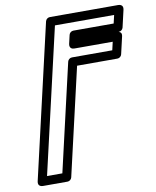

<svg xmlns="http://www.w3.org/2000/svg" viewBox="-97 -959 857 1058"><g transform="rotate(-10 331.5 -430.0)"><path d="M88.2 -25 275.2 -835H606.4L595.7 -789H370.1C358.3 -789 348.2 -780.1 345.8 -769.6L334.7 -721.6C333.3 -715.7 329.6 -691 359.1 -691H573.1L562.5 -645H336.9C325.1 -645 315 -636.1 312.5 -625.6L173.9 -25ZM32.4 -5.6C25.8 23 50.6 25 56.8 25H193.8C204.5 25 215.4 17.2 218.1 5.6L356.8 -595H582.4C593.2 -595 604.1 -602.8 606.7 -614.4L628.9 -710.4C634.3 -733.6 621 -735.7 614.5 -739H615.6C626.4 -739 637.3 -746.8 640 -758.4L662.2 -854.4C668.8 -883 643.9 -885 637.8 -885H255.3C244.5 -885 233.6 -877.2 230.9 -865.6Z"/></g></svg>

Font: Stormning Aesir
Style: Regular
Weight: 400
Designer: Robert Jablonski, Mew Too
Foundry: Cannot Into Space Fonts
Version: Version 0.90